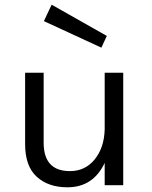

<svg xmlns="http://www.w3.org/2000/svg" viewBox="-20 -789 646 818"><path d="M426 -95Q377 9 267 9Q186 9 136.5 -36Q87 -81 87 -175V-479H166V-181Q166 -60 278 -60Q343 -60 383.5 -110Q424 -160 426 -238V-479H505V0H426ZM200 -769 435 -636 412 -586 167 -699Z"/></svg>

Font: Karla
Style: Regular
Weight: 400
Designer: Jonathan Pinhorn
Version: Version 1.000